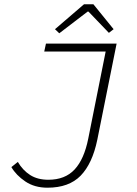

<svg xmlns="http://www.w3.org/2000/svg" viewBox="-20 -862 640 894"><path d="M201 12Q141 12 98 -17Q55 -46 33 -84L63 -108Q86 -69 120.5 -47Q155 -25 205 -25Q283 -25 327.5 -73Q372 -121 391 -217L472 -622H186L194 -659H523L433 -211Q410 -100 355.5 -44Q301 12 201 12ZM256 -707 236 -726 371 -842H415L509 -726L487 -709L392 -808H388Z"/></svg>

Font: Source Code Pro Light
Style: Italic
Weight: 300
Italic angle: -11°
Monospace: yes
Designer: Paul D. Hunt, Teo Tuominen
Foundry: Adobe Systems Incorporated
Version: Version 1.050;PS 1.000;hotconv 16.6.51;makeotf.lib2.5.65220